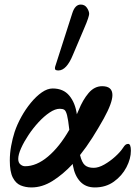

<svg xmlns="http://www.w3.org/2000/svg" viewBox="-20 -811 602 842"><path d="M118 11Q92 11 70.5 2Q49 -7 36 -32.5Q23 -58 23 -107Q23 -139 29 -171.5Q35 -204 44 -232Q55 -265 73.5 -298.5Q92 -332 115.5 -360.5Q139 -389 163.5 -406Q188 -423 211 -423Q258 -423 284 -391.5Q310 -360 317 -310Q321 -319 325 -328Q343 -373 368.5 -403Q394 -433 428 -433Q473 -433 473 -394Q473 -360 435 -291Q411 -248 385 -207Q359 -166 331 -131Q339 -98 352.5 -86.5Q366 -75 391 -75Q412 -75 437.5 -89.5Q463 -104 485.5 -124.5Q508 -145 519 -162Q526 -173 531 -176.5Q536 -180 542 -180Q554 -180 554 -150Q554 -115 534.5 -77.5Q515 -40 479.5 -14.5Q444 11 396 11Q356 11 332 -14.5Q308 -40 300 -84Q300 -86 299 -92Q256 -46 210.5 -17.5Q165 11 118 11ZM60 -114Q60 -98 69.5 -90Q79 -82 90 -82Q140 -82 190.5 -124.5Q241 -167 284 -242Q279 -287 274 -306Q269 -325 262 -329.5Q255 -334 242 -334Q222 -334 197.5 -317.5Q173 -301 149 -275Q125 -249 105 -219Q85 -189 72.5 -161Q60 -133 60 -114ZM236 -502Q221 -502 221 -510Q221 -516 222 -519L297 -753Q309 -791 334 -791Q352 -791 361.5 -776.5Q371 -762 371 -750Q371 -745 366 -729.5Q361 -714 348 -684L300 -571Q272 -502 236 -502Z"/></svg>

Font: Junicode
Style: Bold Italic
Weight: 700
Italic angle: -11°
Designer: Peter S. Baker
Version: Version 2.100; ttfautohint (v1.8.4)